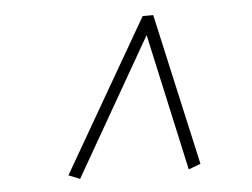

<svg xmlns="http://www.w3.org/2000/svg" viewBox="-39 -727 665 507"><g transform="rotate(-5 294.0 -473.0)"><path d="M474 -278 442 -266 362 -629 154 -266 124 -278 356 -680H384Z"/></g></svg>

Font: Inria Serif
Style: Italic
Weight: 400
Italic angle: -10°
Designer: Black Foundry Team
Foundry: Black Foundry
Version: Version 1.000; ttfautohint (v1.8.3)